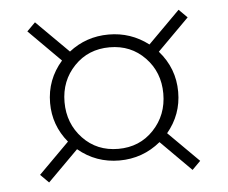

<svg xmlns="http://www.w3.org/2000/svg" viewBox="-41 -790 678 571"><g transform="rotate(-5 297.5 -504.0)"><path d="M297.4 -346.7C254.9 -346.7 219.7 -361.3 191.9 -390.6C164.1 -419.9 149.9 -456.1 149.9 -499C149.9 -541.5 164.1 -577.6 191.9 -606.4C219.7 -635.3 254.9 -649.9 297.4 -649.9C339.8 -649.9 375 -635.3 402.8 -606.4C430.7 -577.6 444.8 -541.5 444.8 -499C444.8 -456.1 430.7 -419.9 402.8 -390.6C375 -361.3 339.8 -346.7 297.4 -346.7ZM174.8 -356.4C210.4 -326.7 251.5 -312 297.9 -312C344.2 -312 385.3 -326.7 420.9 -356L511.7 -265.1L536.6 -290L445.8 -380.4C474.6 -415 489.3 -454.6 489.3 -500C489.3 -547.4 473.6 -588.4 442.4 -624L536.6 -718.3L511.7 -743.2L416.5 -647.9C381.3 -674.8 341.8 -688 297.9 -688C252.9 -688 213.4 -674.3 179.2 -647.5L83 -743.2L58.1 -718.3L153.3 -623C122.6 -587.9 106.9 -546.9 106.9 -500C106.9 -455.6 121.1 -416 149.9 -381.3L58.6 -290L83.5 -265.1Z"/></g></svg>

Font: Ride SemiBold
Style: Regular
Weight: 600
Version: Version 3.000